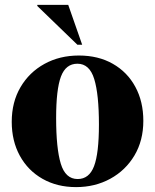

<svg xmlns="http://www.w3.org/2000/svg" viewBox="-20 -752 634 785"><path d="M291 13Q213.5 13 154 -20.8Q94.5 -54.5 61.2 -115Q28 -175.5 28 -254Q28 -334.5 63.8 -395.5Q99.5 -456.5 161.8 -490.8Q224 -525 302.5 -525Q382 -525 441.2 -491.2Q500.5 -457.5 533.2 -397.2Q566 -337 566 -258Q566 -177.5 529.8 -116.5Q493.5 -55.5 431 -21.2Q368.5 13 291 13ZM297.5 -20Q344.5 -20 364.5 -72.5Q384.5 -125 384.5 -242.5Q384.5 -366.5 365.2 -429Q346 -491.5 296.5 -491.5Q249 -491.5 229.2 -439Q209.5 -386.5 209.5 -269.5Q209.5 -145.5 228.5 -82.8Q247.5 -20 297.5 -20ZM316 -569H296.5L132.5 -727.5V-732H259Z"/></svg>

Font: Newsreader Display
Style: Bold
Weight: 700
Designer: Hugues Gentile
Foundry: Production Type
Version: Version 1.001